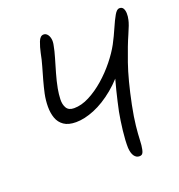

<svg xmlns="http://www.w3.org/2000/svg" viewBox="-131 -822 882 944"><g transform="rotate(-20 310.5 -350.0)"><path d="M439 12Q423 12 412.5 -2.5Q402 -17 400 -46Q399 -83 405 -135Q411 -187 419 -229Q429 -277 442.5 -331.5Q456 -386 472 -436.5Q488 -487 503 -522L507 -449Q460 -383 406.5 -339Q353 -295 300.5 -273.5Q248 -252 204 -252Q164 -252 141 -268Q118 -284 108.5 -310.5Q99 -337 99 -370Q99 -403 106 -437Q113 -469 122 -501.5Q131 -534 140.5 -566.5Q150 -599 156 -631Q162 -660 172 -686Q182 -712 200 -712Q211 -712 219 -703Q227 -694 230 -678.5Q233 -663 228 -642Q224 -619 214 -585Q204 -551 193 -513Q182 -475 175 -438Q170 -411 169 -384Q168 -357 179 -338.5Q190 -320 218 -320Q257 -320 298.5 -341.5Q340 -363 379 -397Q418 -431 450.5 -471.5Q483 -512 503 -549Q523 -587 538.5 -623Q554 -659 567.5 -682.5Q581 -706 594 -706Q608 -706 614 -696Q620 -686 620.5 -670Q621 -654 617 -637Q613 -616 592 -569Q571 -522 543 -441.5Q515 -361 490 -238Q478 -178 473.5 -135Q469 -92 468 -62.5Q467 -33 463 -15Q461 -5 458 1Q455 7 450.5 9.5Q446 12 439 12Z"/></g></svg>

Font: Shantell Sans Light
Style: Italic
Weight: 300
Italic angle: -11°
Designer: Stephen Nixon, Anya Danilova, Shantell Martin
Foundry: Arrow Type
Version: Version 1.008;[ac192a2d6]